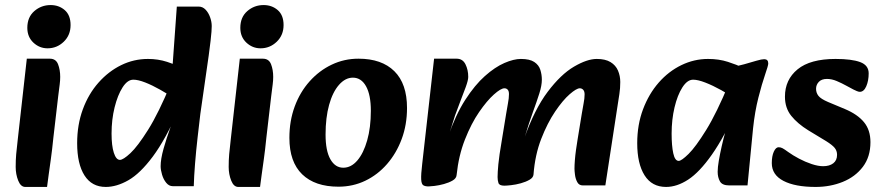

<svg xmlns="http://www.w3.org/2000/svg" viewBox="-20 -723 3488 759"><path d="M80 16Q62 16 52 -9Q42 -34 42 -63Q42 -91 44 -113.5Q46 -136 50 -170L86 -491H177Q201 -491 209.5 -469Q218 -447 218 -419Q218 -405 216 -389.5Q214 -374 210 -342L191 -179Q186 -129 181 -94Q176 -59 172.5 -33Q169 -7 166 16ZM168 -532Q136 -532 112 -554.5Q88 -577 88 -613Q88 -655 115.5 -679Q143 -703 180 -703Q213 -703 236 -683Q259 -663 259 -624Q259 -584 232 -558Q205 -532 168 -532Z M398 16Q343 16 314 -29.5Q285 -75 285 -157Q285 -230 307.5 -291Q330 -352 369.5 -396.5Q409 -441 459 -465.5Q509 -490 565 -490Q605 -490 640.5 -478.5Q676 -467 701 -455L671 -333Q644 -351 613 -368.5Q582 -386 554 -397Q526 -408 507 -408Q484 -408 464.5 -377.5Q445 -347 433 -298.5Q421 -250 421 -195Q421 -147 430 -119Q439 -91 454 -91Q467 -91 495.5 -117.5Q524 -144 565.5 -210Q607 -276 656 -394L687 -291Q634 -171 584 -104Q534 -37 487.5 -10.5Q441 16 398 16ZM663 13Q648 13 637 -0.5Q626 -14 620.5 -33Q615 -52 615 -66Q615 -94 626.5 -135Q638 -176 655 -223L672 -272L635 -311L646 -416L660 -433L679 -697H765Q781 -697 792.5 -685Q804 -673 810.5 -655Q817 -637 817 -620Q817 -611 816 -597.5Q815 -584 812.5 -562Q810 -540 805 -503L772 -273Q767 -231 761 -178.5Q755 -126 751 -75.5Q747 -25 746 13Z M922 16Q904 16 894 -9Q884 -34 884 -63Q884 -91 886 -113.5Q888 -136 892 -170L928 -491H1019Q1043 -491 1051.5 -469Q1060 -447 1060 -419Q1060 -405 1058 -389.5Q1056 -374 1052 -342L1033 -179Q1028 -129 1023 -94Q1018 -59 1014.5 -33Q1011 -7 1008 16ZM1010 -532Q978 -532 954 -554.5Q930 -577 930 -613Q930 -655 957.5 -679Q985 -703 1022 -703Q1055 -703 1078 -683Q1101 -663 1101 -624Q1101 -584 1074 -558Q1047 -532 1010 -532Z M1318 15Q1225 15 1174.5 -34Q1124 -83 1124 -178Q1124 -245 1145 -302Q1166 -359 1204 -401.5Q1242 -444 1291.5 -467.5Q1341 -491 1397 -491Q1489 -491 1539 -441.5Q1589 -392 1589 -296Q1589 -230 1568 -173.5Q1547 -117 1510 -74.5Q1473 -32 1424 -8.5Q1375 15 1318 15ZM1337 -60Q1368 -60 1392.5 -88.5Q1417 -117 1431.5 -168Q1446 -219 1446 -285Q1446 -348 1427 -382Q1408 -416 1375 -416Q1345 -416 1320 -387.5Q1295 -359 1281 -308.5Q1267 -258 1267 -191Q1267 -127 1286 -93.5Q1305 -60 1337 -60Z M2284 10Q2269 10 2262 -3Q2255 -16 2253 -32Q2251 -48 2251 -56Q2251 -70 2252.5 -89.5Q2254 -109 2257 -130.5Q2260 -152 2263 -170L2280 -274Q2283 -294 2287 -314Q2291 -334 2291 -350Q2291 -362 2285.5 -368Q2280 -374 2272 -374Q2259 -374 2232 -350.5Q2205 -327 2174.5 -282Q2144 -237 2119.5 -174Q2095 -111 2089 -33L2052 -175Q2093 -291 2145 -360Q2197 -429 2249 -459.5Q2301 -490 2339 -490Q2373 -490 2393.5 -477.5Q2414 -465 2423 -444Q2432 -423 2432 -399Q2432 -374 2428.5 -351.5Q2425 -329 2421 -303L2373 10ZM1674 14Q1661 14 1653.5 9.5Q1646 5 1645 -14Q1644 -33 1649 -75L1696 -491H1785Q1809 -491 1820 -469Q1831 -447 1831 -419Q1831 -406 1821 -378.5Q1811 -351 1799 -320.5Q1787 -290 1779 -267L1753 -185L1802 -191L1785 -31Q1784 -18 1769.5 -9.5Q1755 -1 1735 4.5Q1715 10 1697.5 12Q1680 14 1674 14ZM1974 11Q1954 11 1950.5 0.5Q1947 -10 1947 -23Q1947 -41 1950 -73.5Q1953 -106 1964 -170L1981 -274Q1984 -294 1988 -314.5Q1992 -335 1992 -351Q1992 -363 1987 -368.5Q1982 -374 1974 -374Q1960 -374 1932.5 -349.5Q1905 -325 1874 -280Q1843 -235 1818 -171.5Q1793 -108 1785 -31L1751 -182Q1781 -269 1819 -328Q1857 -387 1897 -422.5Q1937 -458 1974 -474Q2011 -490 2039 -490Q2074 -490 2092 -478Q2110 -466 2116 -447Q2122 -428 2122 -408Q2122 -385 2112 -353.5Q2102 -322 2086.5 -279.5Q2071 -237 2054 -180L2103 -195L2089 -33Q2088 -21 2073.5 -12.5Q2059 -4 2039 1.5Q2019 7 2000.5 9Q1982 11 1974 11Z M2613 16Q2557 16 2528 -30Q2499 -76 2499 -157Q2499 -230 2522 -291Q2545 -352 2584 -396.5Q2623 -441 2673.5 -465.5Q2724 -490 2779 -490Q2822 -490 2857.5 -478.5Q2893 -467 2918 -455L2889 -331Q2863 -349 2830.5 -367Q2798 -385 2768.5 -396.5Q2739 -408 2720 -408Q2697 -408 2677.5 -377.5Q2658 -347 2646.5 -298.5Q2635 -250 2635 -195Q2635 -147 2641.5 -117Q2648 -87 2663 -87Q2674 -87 2702 -114.5Q2730 -142 2771.5 -209Q2813 -276 2862 -394L2897 -301Q2843 -181 2794 -111.5Q2745 -42 2700.5 -13Q2656 16 2613 16ZM2863 10Q2835 10 2826 -6Q2817 -22 2817 -44Q2817 -61 2821.5 -87.5Q2826 -114 2833 -145Q2840 -176 2848 -204L2870 -279L2838 -305L2862 -456Q2894 -461 2922 -469Q2950 -477 2970.5 -483Q2991 -489 3001 -489Q3017 -489 3017 -472Q3017 -464 3004.5 -428Q2992 -392 2978 -337Q2964 -282 2957 -216L2935 10Z M3204 16Q3123 16 3077 -8Q3031 -32 3031 -78Q3031 -106 3039 -123.5Q3047 -141 3058 -141Q3066 -141 3073.5 -137Q3081 -133 3096 -122Q3114 -109 3138.5 -96Q3163 -83 3188.5 -74.5Q3214 -66 3234 -66Q3259 -66 3274 -77.5Q3289 -89 3289 -111Q3289 -127 3279.5 -138.5Q3270 -150 3246 -165L3175 -208Q3133 -234 3108 -265Q3083 -296 3083 -341Q3083 -408 3133 -449Q3183 -490 3283 -490Q3347 -490 3380.5 -477.5Q3414 -465 3414 -433Q3414 -404 3404.5 -382Q3395 -360 3379 -360Q3374 -360 3367 -363Q3360 -366 3354 -369Q3344 -374 3326 -384Q3308 -394 3288 -402.5Q3268 -411 3249 -411Q3228 -411 3217 -399.5Q3206 -388 3206 -372Q3206 -356 3215.5 -344Q3225 -332 3253 -320L3320 -292Q3370 -271 3395.5 -240Q3421 -209 3421 -161Q3421 -103 3391 -63.5Q3361 -24 3311.5 -4Q3262 16 3204 16Z"/></svg>

Font: Alkatra SemiBold
Style: Regular
Weight: 600
Designer: Suman Bhandary
Version: Version 1.100;gftools[0.9.22]